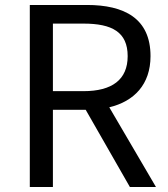

<svg xmlns="http://www.w3.org/2000/svg" viewBox="-20 -753 675 773"><path d="M193 -658H316C431 -658 494 -624 494 -527C494 -432 431 -386 316 -386H193ZM608 0 420 -321C520 -345 586 -413 586 -527C586 -680 479 -733 330 -733H100V0H193V-311H325L503 0Z"/></svg>

Font: Noto Sans CJK JP Regular
Style: Regular
Weight: 400
Designer: Ryoko NISHIZUKA (kana & ideographs); Paul D. Hunt (Latin, Greek & Cyrillic); Wenlong ZHANG (bopomofo); Sandoll Communica
Foundry: Adobe Systems Incorporated
Version: Version 1.001;PS 1.001;hotconv 1.0.78;makeotf.lib2.5.61930